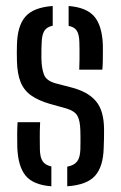

<svg xmlns="http://www.w3.org/2000/svg" viewBox="-20 -627 410 653"><path d="M38.8 -126.3Q38.3 -149.5 38.4 -170.2Q38.5 -191 39.8 -211.5H116.5Q115 -180.5 115.3 -157.6Q115.6 -134.7 115.7 -117.6Q116.3 -91.4 125.3 -78.3Q134.2 -65.2 154.7 -60.9V6.6Q92.4 1.8 66.8 -29.9Q41.2 -61.5 38.8 -126.3ZM208.7 6.6V-60.2Q231.7 -64.3 242.1 -77.7Q252.5 -91.2 253.3 -118.2Q253.7 -132.7 253.7 -142.5Q253.7 -152.2 253.7 -161.3Q253.7 -170.4 253.3 -182.8Q252.5 -216.5 243.4 -232.9Q234.4 -249.2 206.7 -257.8L150 -273.6Q109.9 -285.3 85.5 -302.7Q61.2 -320.1 50 -348.1Q38.7 -376.1 37.6 -420.1Q37.2 -437.1 37.2 -448.5Q37.2 -459.9 37.6 -472.7Q38.7 -538.4 66.1 -570.1Q93.4 -601.9 159.3 -606.6V-539.6Q139.6 -535.5 131.1 -522.5Q122.7 -509.5 121.8 -483.6Q121.4 -474.9 120.9 -460.7Q120.4 -446.4 120.8 -428.3Q121.6 -393.8 129.6 -373.1Q137.6 -352.4 168.7 -343.7L221.6 -329.9Q279 -315.4 306.4 -282.8Q333.9 -250.3 333.9 -185.6Q333.9 -168.4 333.7 -155.2Q333.5 -142 332.7 -124.3Q331.1 -60.1 303.3 -29.1Q275.5 1.9 208.7 6.6ZM249.5 -390.1Q250.4 -405.8 250.4 -423.5Q250.5 -441.2 250.4 -457.2Q250.4 -473.1 249.9 -484Q249.3 -509.4 241.3 -522.3Q233.4 -535.2 213.4 -539V-606.6Q274.6 -601.8 301 -570.5Q327.4 -539.3 329.8 -474.2Q329.9 -466.6 329.9 -450.9Q329.9 -435.2 329.6 -418.3Q329.3 -401.5 328 -390.1Z"/></svg>

Font: Big Shoulders Stencil Text SC Thin
Style: Regular
Weight: 100
Designer: Patric King
Foundry: XO Type Co
Version: Version 2.001